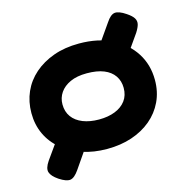

<svg xmlns="http://www.w3.org/2000/svg" viewBox="-105 -698 888 911"><g transform="rotate(-15 339.0 -242.5)"><path d="M549 -390 431 -470 496 -563Q517 -595 537.5 -597.5Q558 -600 592 -577Q616 -561 624.5 -547Q633 -533 629.5 -517.5Q626 -502 612 -480ZM76 93Q45 72 38.5 51.5Q32 31 54 -1L120 -94L235 -13L173 77Q151 109 131 112.5Q111 116 76 93ZM337 17Q271 17 215.5 -1.5Q160 -20 118.5 -54.5Q77 -89 55 -136Q33 -183 33 -240Q33 -296 54 -343.5Q75 -391 115 -426Q155 -461 210.5 -481Q266 -501 336 -501Q430 -501 497.5 -467Q565 -433 602.5 -374.5Q640 -316 640 -241Q640 -183 617.5 -135.5Q595 -88 554.5 -54Q514 -20 459 -1.5Q404 17 337 17ZM336 -128Q381 -128 415 -141.5Q449 -155 468 -180.5Q487 -206 487 -243Q487 -277 469.5 -302.5Q452 -328 418.5 -341.5Q385 -355 335 -355Q287 -355 254 -340Q221 -325 203.5 -299.5Q186 -274 186 -242Q186 -206 204.5 -180.5Q223 -155 257 -141.5Q291 -128 336 -128Z"/></g></svg>

Font: Fredoka SemiExpanded SemiBold
Style: Regular
Weight: 600
Width: 6
Designer: Ben Nathan
Foundry: Milena B. Brandão, Ben Nathan
Version: Version 2.001